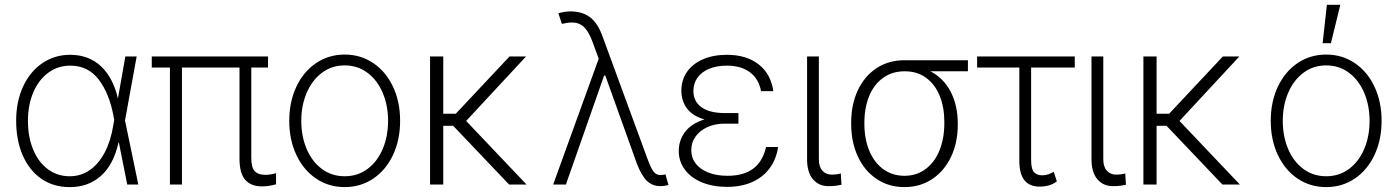

<svg xmlns="http://www.w3.org/2000/svg" viewBox="-20 -764 5788 795"><path d="M46.9 -264.6Q46.9 -343.3 75.4 -405.3Q104 -467.3 155 -502.2Q206.1 -537.1 270.5 -537.1Q347.7 -537.1 398.2 -489.5Q448.7 -441.9 468.3 -356L499 -530.3H545.9L497.6 -265.1L552.7 0H506.8L472.2 -173.8H470.7Q449.7 -80.1 396.2 -34.2Q342.8 11.7 267.6 10.7Q201.2 10.7 151.1 -23.9Q101.1 -58.6 74 -121.1Q46.9 -183.6 46.9 -264.6ZM268.6 -34.2Q315.4 -34.2 352.5 -60.3Q389.6 -86.4 414.3 -134Q439 -181.6 449.2 -246.1L453.1 -268.1L450.2 -282.2Q433.1 -376 389.2 -434.1Q345.2 -492.2 270.5 -492.2Q219.7 -492.2 179.9 -462.9Q140.1 -433.6 117.9 -381.6Q95.7 -329.6 95.7 -263.7Q95.7 -197.3 117.2 -145Q138.7 -92.8 178 -63.5Q217.3 -34.2 268.6 -34.2Z M1089.8 -484.4H1020.5V-110.4Q1020.5 -70.3 1034.9 -55.2Q1049.3 -40 1079.1 -40Q1097.7 -40 1123 -46.9V-1Q1093.3 7.8 1065.4 7.8Q1019 7.8 995.4 -19.5Q971.7 -46.9 971.7 -106.4V-484.4H733.4V0H683.6V-484.4H608.4V-530.3H1089.8Z M1177.7 -263.7Q1177.7 -342.8 1207.3 -405.3Q1236.8 -467.8 1289.1 -502.9Q1341.3 -538.1 1407.2 -538.1Q1473.1 -538.1 1525.4 -502.9Q1577.6 -467.8 1607.2 -405.3Q1636.7 -342.8 1636.7 -263.7Q1636.7 -184.6 1607.2 -122.1Q1577.6 -59.6 1525.4 -24.4Q1473.1 10.7 1407.2 10.7Q1341.3 10.7 1289.1 -24.4Q1236.8 -59.6 1207.3 -122.1Q1177.7 -184.6 1177.7 -263.7ZM1586.9 -263.7Q1586.9 -327.1 1564.7 -379.6Q1542.5 -432.1 1501.7 -462.6Q1460.9 -493.2 1407.2 -493.2Q1353.5 -493.2 1312.7 -462.4Q1272 -431.6 1249.8 -379.4Q1227.5 -327.1 1227.5 -263.7Q1227.5 -199.7 1249.8 -147.2Q1272 -94.7 1312.7 -64.5Q1353.5 -34.2 1407.2 -34.2Q1460.9 -34.2 1501.7 -64.5Q1542.5 -94.7 1564.7 -147.2Q1586.9 -199.7 1586.9 -263.7Z M1815.4 -293H1867.2L2089.8 -530.3H2158.2L1910.2 -263.2L2160.2 0H2087.9L1856.4 -243.2H1815.4V0H1760.7V-530.3H1815.4Z M2616.2 -88.9 2486.3 -451.2H2481.4L2323.2 0H2270.5L2459 -521L2432.6 -592.8Q2417 -634.3 2397.5 -652.6Q2377.9 -670.9 2347.7 -670.9Q2330.1 -670.9 2306.6 -665L2292 -709Q2317.4 -716.8 2344.7 -716.8Q2394 -715.8 2425 -691.2Q2456.1 -666.5 2475.6 -611.3L2660.2 -108.4Q2674.3 -69.8 2685.5 -54.4Q2696.8 -39.1 2714.8 -39.1Q2719.2 -39.1 2724.6 -40Q2730 -41 2735.4 -42L2748 2Q2730 6.8 2714.8 6.8Q2681.6 6.8 2658.4 -15.4Q2635.3 -37.6 2616.2 -88.9Z M2897 -269.5Q2847.7 -283.7 2824.5 -314.9Q2801.3 -346.2 2801.3 -388.7Q2801.3 -433.6 2825 -467Q2848.6 -500.5 2891.4 -518.8Q2934.1 -537.1 2989.7 -537.1Q3069.8 -537.1 3120.6 -498Q3171.4 -459 3182.1 -386.7H3131.3Q3121.1 -438.5 3084.5 -465.3Q3047.9 -492.2 2989.7 -492.2Q2947.8 -492.2 2916.5 -479.2Q2885.3 -466.3 2868.2 -442.6Q2851.1 -418.9 2851.1 -387.7Q2851.1 -344.2 2884.5 -320.1Q2918 -295.9 2980 -295.9H3037.6V-252H2980Q2941.4 -252 2909.9 -238Q2878.4 -224.1 2860.4 -199.2Q2842.3 -174.3 2842.3 -142.6Q2842.3 -110.8 2860.6 -86.9Q2878.9 -63 2912.8 -49.6Q2946.8 -36.1 2992.7 -36.1Q3125.5 -36.1 3151.9 -155.3H3201.7Q3194.8 -106 3167.7 -68.6Q3140.6 -31.2 3095.5 -10.7Q3050.3 9.8 2990.7 9.8Q2931.6 9.8 2886.2 -9Q2840.8 -27.8 2815.7 -61.8Q2790.5 -95.7 2790.5 -138.7Q2790.5 -184.1 2817.4 -218.8Q2844.2 -253.4 2897 -269.5Z M3370.6 -530.3V-104.5Q3370.6 -73.2 3385.5 -57.1Q3400.4 -41 3423.3 -41Q3436 -41 3447 -42.7Q3458 -44.4 3461.4 -45.9L3464.4 1Q3457 2.9 3442.9 4.9Q3428.7 6.8 3410.6 6.8Q3370.6 6.8 3346.2 -21.7Q3321.8 -50.3 3321.8 -104.5V-530.3Z M3725.1 -514.6H3987.8V-468.8H3832.5Q3887.2 -440.4 3916.5 -383.8Q3945.8 -327.1 3945.8 -252V-247.1Q3945.8 -174.8 3918.5 -116Q3891.1 -57.1 3840.8 -23.2Q3790.5 10.7 3725.1 10.7Q3659.7 10.7 3609.4 -23.2Q3559.1 -57.1 3531.7 -116.7Q3504.4 -176.3 3504.4 -251V-256.8Q3504.4 -330.6 3531.5 -389.2Q3558.6 -447.8 3608.6 -481.2Q3658.7 -514.6 3725.1 -514.6ZM3725.1 -36.1Q3775.9 -36.1 3813.2 -64.5Q3850.6 -92.8 3870.4 -142.1Q3890.1 -191.4 3890.1 -253.9V-259.8Q3890.1 -319.3 3871.1 -366.7Q3852.1 -414.1 3815.2 -441.4Q3778.3 -468.8 3726.1 -468.8Q3673.8 -468.8 3636 -441.2Q3598.1 -413.6 3578.6 -365.2Q3559.1 -316.9 3559.1 -256.8V-251Q3559.1 -189.5 3579.1 -140.6Q3599.1 -91.8 3636.7 -64Q3674.3 -36.1 3725.1 -36.1Z M4430.2 -484.4H4249.5V-101.6Q4249.5 -64 4261.5 -51Q4273.4 -38.1 4296.4 -38.1Q4308.1 -38.1 4320.6 -42.2Q4333 -46.4 4343.3 -52.7L4356 -12.7Q4338.9 -0.5 4321.3 4.2Q4303.7 8.8 4284.7 8.8Q4243.2 8.8 4221.9 -17.6Q4200.7 -43.9 4200.7 -98.6V-484.4H4025.9V-530.3H4430.2Z M4548.3 -530.3V-104.5Q4548.3 -73.2 4563.2 -57.1Q4578.1 -41 4601.1 -41Q4613.8 -41 4624.8 -42.7Q4635.7 -44.4 4639.2 -45.9L4642.1 1Q4634.8 2.9 4620.6 4.9Q4606.4 6.8 4588.4 6.8Q4548.3 6.8 4523.9 -21.7Q4499.5 -50.3 4499.5 -104.5V-530.3Z M4769 -293H4820.8L5043.5 -530.3H5111.8L4863.8 -263.2L5113.8 0H5041.5L4810.1 -243.2H4769V0H4714.4V-530.3H4769Z M5241.7 -263.7Q5241.7 -342.8 5271.2 -405.3Q5300.8 -467.8 5353 -502.9Q5405.3 -538.1 5471.2 -538.1Q5537.1 -538.1 5589.4 -502.9Q5641.6 -467.8 5671.1 -405.3Q5700.7 -342.8 5700.7 -263.7Q5700.7 -184.6 5671.1 -122.1Q5641.6 -59.6 5589.4 -24.4Q5537.1 10.7 5471.2 10.7Q5405.3 10.7 5353 -24.4Q5300.8 -59.6 5271.2 -122.1Q5241.7 -184.6 5241.7 -263.7ZM5650.9 -263.7Q5650.9 -327.1 5628.7 -379.6Q5606.4 -432.1 5565.7 -462.6Q5524.9 -493.2 5471.2 -493.2Q5417.5 -493.2 5376.7 -462.4Q5335.9 -431.6 5313.7 -379.4Q5291.5 -327.1 5291.5 -263.7Q5291.5 -199.7 5313.7 -147.2Q5335.9 -94.7 5376.7 -64.5Q5417.5 -34.2 5471.2 -34.2Q5524.9 -34.2 5565.7 -64.5Q5606.4 -94.7 5628.7 -147.2Q5650.9 -199.7 5650.9 -263.7ZM5474.1 -744.1H5529.8L5490.7 -585H5456.5Z"/></svg>

Font: Pretendard GOV ExtraLight
Style: Regular
Weight: 200
Designer: Base glyphs from Inter by Rasmus Andersson; Hangeul glyphs from Noto Sans CJK(Source Han Sans) by Jang Soo-young and Kan
Foundry: Kil Hyung-jin
Version: Version 1.309